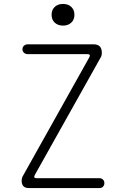

<svg xmlns="http://www.w3.org/2000/svg" viewBox="-20 -955 640 975"><path d="M127 0Q108 0 99 -9.5Q90 -19 90 -36Q90 -44 91.5 -50Q93 -56 96 -61L433 -663Q438 -672 435.5 -676Q433 -680 423 -680H121Q110 -680 102 -687Q94 -694 94 -705Q94 -716 102 -723Q110 -730 121 -730H454Q476 -730 486.5 -719.5Q497 -709 497 -687Q497 -679 495.5 -673Q494 -667 490 -661L157 -67Q152 -58 154.5 -54Q157 -50 167 -50H485Q496 -50 503 -43Q510 -36 510 -25Q510 -14 503 -7Q496 0 485 0ZM300 -825Q274 -825 258 -840Q242 -855 242 -880Q242 -905 258 -920Q274 -935 300 -935Q326 -935 342 -920Q358 -905 358 -880Q358 -855 342 -840Q326 -825 300 -825Z"/></svg>

Font: Maple Mono Thin
Style: Regular
Weight: 250
Monospace: yes
Designer: subframe7536
Version: Version 7.000